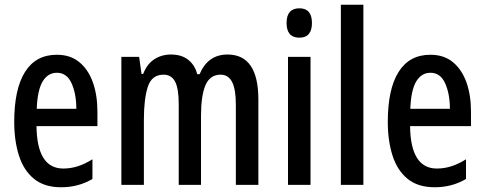

<svg xmlns="http://www.w3.org/2000/svg" viewBox="-20 -780 2044 810"><path d="M220 -549Q277 -549 315 -517.5Q353 -486 372 -432Q391 -378 391 -309V-248H134Q136 -69 247 -69Q278 -69 308 -78.5Q338 -88 370 -108V-25Q311 10 238 10Q167 10 123.5 -25.5Q80 -61 60 -123.5Q40 -186 40 -266Q40 -404 85.5 -476.5Q131 -549 220 -549ZM220 -473Q182 -473 160 -436.5Q138 -400 135 -321H302Q302 -384 282 -428.5Q262 -473 220 -473Z M940 -550Q1070 -550 1070 -360V0H975V-338Q975 -404 959 -434.5Q943 -465 911 -465Q866 -465 847 -421Q828 -377 828 -291V0H734V-341Q734 -407 718.5 -436Q703 -465 670 -465Q620 -465 603.5 -413.5Q587 -362 587 -275V0H492V-540H567L577 -468H584Q600 -510 631 -530Q662 -550 701 -550Q747 -550 775 -527Q803 -504 812 -467H822Q857 -550 940 -550Z M1243 -745Q1296 -745 1296 -683Q1296 -621 1243 -621Q1189 -621 1189 -683Q1189 -745 1243 -745ZM1290 -540V0H1195V-540Z M1513 0H1418V-760H1513Z M1796 -549Q1853 -549 1891 -517.5Q1929 -486 1948 -432Q1967 -378 1967 -309V-248H1710Q1712 -69 1823 -69Q1854 -69 1884 -78.5Q1914 -88 1946 -108V-25Q1887 10 1814 10Q1743 10 1699.5 -25.5Q1656 -61 1636 -123.5Q1616 -186 1616 -266Q1616 -404 1661.5 -476.5Q1707 -549 1796 -549ZM1796 -473Q1758 -473 1736 -436.5Q1714 -400 1711 -321H1878Q1878 -384 1858 -428.5Q1838 -473 1796 -473Z"/></svg>

Font: Noto Sans Gurmukhi ExtraCondensed Medium
Style: Regular
Weight: 500
Width: 2
Designer: Jelle Bosma - Monotype Design Team
Foundry: Monotype Imaging Inc.
Version: Version 2.004; ttfautohint (v1.8.4.7-5d5b)